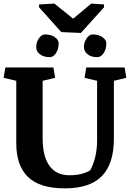

<svg xmlns="http://www.w3.org/2000/svg" viewBox="-20 -1035 724 1066"><path d="M216.8 -266.6Q216.8 -165 255.4 -113.3Q293.9 -61.5 365.2 -62Q436.5 -62 481 -89.4Q519 -161.1 519 -254.4V-586.4L449.2 -603L459 -660.6H671.9L681.6 -603L612.3 -586.4V-265.6Q612.3 -126 545.9 -57.6Q479.5 10.7 339.8 10.7Q200.2 10.7 135.7 -52.2Q70.3 -115.2 70.3 -239.7V-586.4L0 -603L9.8 -660.6H276.4L286.1 -603L216.8 -586.4ZM196.3 -822.3Q211.4 -844.2 230 -843.8Q263.7 -843.8 284.7 -828.6Q305.7 -813.5 305.7 -794.9Q305.7 -762.7 291 -740.2Q276.4 -717.8 257.3 -717.8Q238.8 -717.8 225.6 -721.7Q211.9 -725.6 202.1 -733.4Q180.7 -749 181.2 -774.4Q180.7 -800.3 196.3 -822.3ZM494.1 -843.8Q527.3 -843.8 548.8 -828.6Q570.3 -813.5 570.3 -794.9Q570.3 -762.2 555.2 -739.7Q540 -717.8 521 -717.8Q502.4 -717.8 489.3 -721.7Q476.6 -725.6 466.8 -733.4Q446.3 -749.5 445.8 -774.4Q445.8 -799.8 460.9 -821.8Q476.1 -843.8 494.1 -843.8ZM196.8 -1010.3 282.2 -1015.1 386.2 -931.2 486.8 -1015.1 557.6 -1010.3V-994.6L429.2 -852.1L320.3 -856.9L196.8 -994.6Z"/></svg>

Font: NoticiaText-Bold
Style: Bold
Weight: 700
Designer: JM Sole
Foundry: JM Sole
Version: Version 1.003